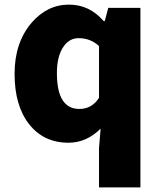

<svg xmlns="http://www.w3.org/2000/svg" viewBox="-20 -603 698 830"><path d="M408 38 415 -47Q354 14 276 14Q169 14 106 -66Q43 -146 43 -284Q43 -418 116 -504Q184 -583 278 -583Q367 -583 428 -512H433L448 -569H587V207H408ZM408 -180V-404Q371 -438 320 -438Q280 -438 255 -402Q226 -361 226 -287Q226 -132 323 -132Q377 -132 408 -180Z"/></svg>

Font: KaiGen Gothic SC Heavy
Style: Bold
Weight: 900
Designer: Ryoko NISHIZUKA Ë•øÂ°öÊ∂ºÂ≠ê (kana & ideographs); Paul D. Hunt (Latin, Greek & Cyrillic); Wenlong ZHANG Âº†ÊñáÈæô (bopom
Version: Version 1.001 October 10, 2014